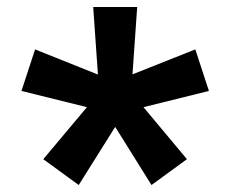

<svg xmlns="http://www.w3.org/2000/svg" viewBox="-20 -614 660 550"><path d="M41.5 -353.5 229 -307 104 -158 205.5 -84 310 -250.5 414 -84 515.5 -158 391 -307 578.5 -353.5 539.5 -472.5 359.5 -401 373 -594H247L260.5 -400.5L80.5 -472.5Z"/></svg>

Font: Monaspace Neon SemiBold
Style: Regular
Weight: 600
Designer: Riley Cran & the Lettermatic Team
Foundry: Lettermatic
Version: Version 1.200 (Monaspace Neon)